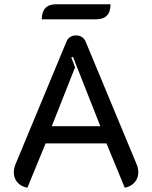

<svg xmlns="http://www.w3.org/2000/svg" viewBox="-20 -876 717 905"><path d="M45 -64Q45 -83 54 -104L293 -679Q305 -709 339 -709Q371 -709 384 -679L623 -104Q632 -83 632 -64Q632 -37 615 -17Q598 3 568 9L482 -200H195L109 9Q79 3 62 -16.5Q45 -36 45 -64ZM453 -281 324 -608 316 -605 334 -559 224 -281ZM245 -856H501Q501 -785 433 -785H177Q177 -856 245 -856Z"/></svg>

Font: K2D
Style: Regular
Weight: 400
Version: Version 1.000; ttfautohint (v1.6)